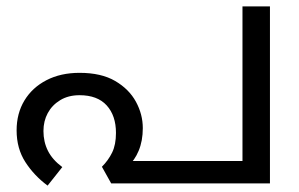

<svg xmlns="http://www.w3.org/2000/svg" viewBox="-20 -574 936 601"><path d="M229 -346Q297 -346 340.5 -320.5Q384 -295 405.5 -255.5Q427 -216 427 -173Q427 -133 414 -102Q401 -71 382 -57L357 -70H739V-554H825V0H328L299 -52Q319 -72 331 -96.5Q343 -121 343 -158Q343 -212 314 -244Q285 -276 229 -276Q194 -276 168.5 -260.5Q143 -245 129.5 -220Q116 -195 116 -164Q116 -130 130 -102Q144 -74 175 -51L129 7Q87 -24 59.5 -66.5Q32 -109 32 -166Q32 -219 56.5 -259.5Q81 -300 125.5 -323Q170 -346 229 -346Z"/></svg>

Font: hexumalayalam05
Style: Book
Weight: 400
Designer: Jelle Bosma - Monotype Design Team
Foundry: Monotype Imaging Inc.
Version: Version 2.003